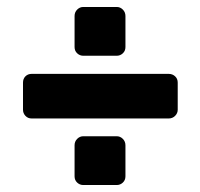

<svg xmlns="http://www.w3.org/2000/svg" viewBox="-20 -576 575 551"><path d="M71 -236Q60 -236 53 -243.5Q46 -251 46 -261V-339Q46 -350 53 -357Q60 -364 71 -364H464Q475 -364 482.5 -357Q490 -350 490 -339V-261Q490 -251 482.5 -243.5Q475 -236 464 -236ZM219 -45Q209 -45 201.5 -52Q194 -59 194 -70V-159Q194 -170 201.5 -177.5Q209 -185 219 -185H315Q325 -185 332.5 -177.5Q340 -170 340 -159V-70Q340 -59 332.5 -52Q325 -45 315 -45ZM219 -416Q209 -416 201.5 -423Q194 -430 194 -441V-530Q194 -541 201.5 -548.5Q209 -556 219 -556H315Q325 -556 332.5 -548.5Q340 -541 340 -530V-441Q340 -430 332.5 -423Q325 -416 315 -416Z"/></svg>

Font: Rubik
Style: Bold
Weight: 700
Designer: Hubert and Fischer
Foundry: Hubert and Fischer
Version: Version 2.300;gftools[0.9.30]